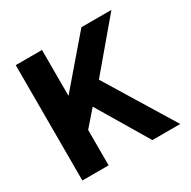

<svg xmlns="http://www.w3.org/2000/svg" viewBox="-146 -786 923 928"><g transform="rotate(-30 315.5 -322.0)"><path d="M202.9 0V-197.8L278.1 -284.1L447.1 0H602.7L369.3 -382L590.3 -643.9H422.7L202.9 -387.8V-643.9H56.3V0Z"/></g></svg>

Font: Arad-VF Thin Dots1
Style: Regular
Weight: 100
Designer: Mohammad Darvishi
Version: Version 1.000;August 30, 2024;FontCreator 15.0.0.2992 64-bit